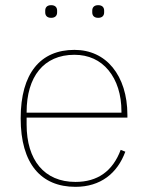

<svg xmlns="http://www.w3.org/2000/svg" viewBox="-20 -711 573 743"><path d="M272 12C139 12 60 -77 60 -253C60 -428 137 -518 268 -518C329 -518 380 -494 416 -450C452 -406 473 -343 473 -266V-256H83V-229C83 -92 151 -7 272 -7C357 -7 416 -48 447 -131L465 -124C434 -40 369 12 272 12ZM268 -499C149 -499 83 -414 83 -277V-275H450V-279C450 -346 432 -400 400 -439C368 -478 323 -499 268 -499ZM178 -642C161 -642 155 -652 155 -663V-670C155 -681 161 -691 178 -691C195 -691 201 -681 201 -670V-663C201 -652 195 -642 178 -642ZM360 -642C343 -642 337 -652 337 -663V-670C337 -681 343 -691 360 -691C377 -691 383 -681 383 -670V-663C383 -652 377 -642 360 -642Z"/></svg>

Font: Plexus Sans Thin
Style: Regular
Weight: 250
Version: Version 2.001;PS 002.001;hotconv 1.0.70;makeotf.lib2.5.58329